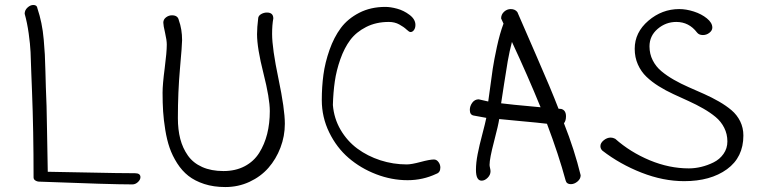

<svg xmlns="http://www.w3.org/2000/svg" viewBox="-20 -735 3106 779"><path d="M80.1 -679.2Q80.1 -693.8 91.6 -704.3Q103 -714.8 115.2 -714.8Q130.4 -714.8 131.8 -701.2Q141.6 -671.9 147.9 -641.1Q154.3 -610.4 157.5 -573.5Q160.6 -536.6 161.9 -513.7Q163.1 -490.7 164.3 -444.8Q165.5 -398.9 166 -381.8Q169.4 -317.4 170.9 -201.2Q172.4 -85 173.8 -38.1Q224.6 -37.6 344.2 -34.9Q463.9 -32.2 527.8 -32.2Q549.8 -32.2 549.8 -16.1Q549.8 -5.9 539.6 3.7Q529.3 13.2 517.1 13.2Q429.7 13.2 140.1 2Q130.9 2 123.5 -2.7Q116.2 -7.3 116.2 -15.1Q116.2 -207.5 109.9 -363.8Q108.4 -389.6 106.9 -440.7Q105.5 -491.7 104 -523.7Q102.5 -555.7 96.4 -599.4Q90.3 -643.1 80.1 -679.2Z M656.7 -554.2Q656.7 -571.8 649.7 -602.1Q642.6 -632.3 642.6 -643.1Q642.6 -656.2 653.6 -664.6Q664.6 -672.9 677.7 -672.9Q701.7 -672.9 705.6 -652.8Q718.8 -616.7 718.8 -571.8Q718.8 -552.7 710.2 -457Q701.7 -361.3 701.7 -255.9Q701.7 -209 711.4 -171.4Q721.2 -133.8 742.4 -103.8Q763.7 -73.7 800.3 -57.4Q836.9 -41 886.7 -41Q935.5 -41 972.7 -60.5Q1009.8 -80.1 1031.5 -114.5Q1053.2 -148.9 1064 -191.7Q1074.7 -234.4 1074.7 -284.2Q1074.7 -335.9 1048.8 -438Q1022.9 -540 1022.9 -596.2Q1022.9 -623 1027.8 -663.1Q1029.8 -672.4 1040.3 -678.2Q1050.8 -684.1 1063 -684.1Q1088.9 -684.1 1088.9 -660.2Q1084 -633.8 1084 -597.2Q1084 -538.6 1109.9 -415.3Q1135.7 -292 1135.7 -232.9Q1135.7 -182.6 1117.9 -136Q1100.1 -89.4 1069.1 -54Q1038.1 -18.6 992.4 2.7Q946.8 23.9 894 23.9Q846.7 23.9 808.6 11.5Q770.5 -1 744.4 -21.5Q718.3 -42 698.7 -72.8Q679.2 -103.5 668.2 -135.3Q657.2 -167 650.6 -207.8Q644 -248.5 641.8 -283Q639.6 -317.4 639.6 -358.9Q639.6 -392.6 648.2 -458Q656.7 -523.4 656.7 -554.2Z M1543.5 -707Q1564.5 -707 1591.3 -699.7Q1618.2 -692.4 1641.8 -674.6Q1665.5 -656.7 1665.5 -633.8Q1665.5 -621.6 1659.7 -613.3Q1653.8 -605 1645.5 -605Q1640.1 -605 1629.4 -615.2Q1618.7 -625.5 1600.1 -635.7Q1581.5 -646 1557.6 -646Q1505.9 -646 1465.6 -625.5Q1425.3 -605 1401.1 -572.8Q1377 -540.5 1360.8 -494.6Q1344.7 -448.7 1338.4 -404.5Q1332 -360.4 1330.6 -309.1Q1335 -254.4 1361.8 -208.5Q1388.7 -162.6 1429.9 -132.1Q1471.2 -101.6 1523.2 -84.7Q1575.2 -67.9 1630.4 -67.9Q1649.4 -67.9 1686.5 -77.9Q1723.6 -87.9 1740.7 -87.9Q1751.5 -87.9 1759 -77.6Q1766.6 -67.4 1766.6 -55.2Q1766.6 -35.2 1750.5 -29.8Q1695.8 -3.9 1633.8 -3.9Q1568.8 -3.9 1506.1 -28.1Q1443.4 -52.2 1394.5 -94.2Q1345.7 -136.2 1315.7 -197.8Q1285.6 -259.3 1285.6 -329.1Q1285.6 -382.3 1292.2 -431.6Q1298.8 -481 1316.9 -532.5Q1335 -584 1363 -621.6Q1391.1 -659.2 1437.5 -683.1Q1483.9 -707 1543.5 -707Z M1953.1 -256.8 1902.3 -266.1Q1886.2 -268.6 1886.2 -289.1Q1886.2 -304.7 1896.2 -318.4Q1906.2 -332 1922.4 -332L1960.9 -323.2L1962.9 -337.9Q1974.1 -421.4 1979.2 -456.1Q1984.4 -490.7 1996.1 -544.9Q2007.8 -599.1 2022.9 -639.2L2013.2 -660.2Q2013.2 -676.3 2025.1 -687.3Q2037.1 -698.2 2052.2 -698.2Q2069.8 -698.2 2079.1 -686Q2090.3 -659.2 2153.3 -515.4Q2216.3 -371.6 2246.1 -293.9Q2250 -293 2257.3 -293Q2276.4 -287.6 2276.4 -263.2Q2276.4 -244.6 2268.1 -234.9Q2311 -126.5 2335.9 -23.9Q2335.9 -9.3 2323 1.5Q2310.1 12.2 2295.9 12.2Q2278.8 12.2 2274.9 -2.9Q2247.1 -106 2199.2 -232.9Q2163.1 -237.3 2096.9 -243.2Q2030.8 -249 2005.4 -252Q2002.4 -229.5 1984.4 -160.6Q1966.3 -91.8 1966.3 -65.9Q1966.3 -61.5 1968.3 -53.2Q1970.2 -44.9 1970.2 -40Q1970.2 -25.4 1958.5 -13.7Q1946.8 -2 1934.1 -2Q1911.1 -2 1911.1 -45.9Q1911.1 -74.7 1918 -109.9Q1924.8 -145 1936.8 -189.9Q1948.7 -234.9 1953.1 -256.8ZM2057.1 -564.9Q2047.4 -528.3 2040 -486.6Q2032.7 -444.8 2025.1 -393.6Q2017.6 -342.3 2013.2 -315.9Q2039.1 -312 2173.3 -299.8Q2121.1 -427.7 2057.1 -564.9Z M2735.8 -698.2Q2764.2 -698.2 2795.2 -688.2Q2826.2 -678.2 2848.1 -660.4Q2870.1 -642.6 2870.1 -623Q2870.1 -611.3 2858.4 -602.1Q2846.7 -592.8 2832 -592.8Q2815.9 -592.8 2808.1 -603Q2775.4 -646 2724.1 -646Q2681.2 -646 2648.2 -617.7Q2615.2 -589.4 2615.2 -546.9Q2615.2 -516.1 2628.2 -490.5Q2641.1 -464.8 2663.3 -446.3Q2685.5 -427.7 2714.1 -411.4Q2742.7 -395 2774.2 -381.3Q2805.7 -367.7 2837.2 -353.5Q2868.7 -339.4 2897.2 -323Q2925.8 -306.6 2948 -287.8Q2970.2 -269 2983.2 -242.7Q2996.1 -216.3 2996.1 -185.1Q2996.1 -96.7 2929.4 -48.3Q2862.8 0 2755.9 0Q2670.9 0 2583 -34.4Q2495.1 -68.8 2423.8 -124Q2416 -131.8 2416 -142.1Q2416 -154.8 2429.4 -165.8Q2442.9 -176.8 2458 -176.8Q2466.3 -176.8 2476.1 -171.9Q2537.1 -117.7 2616.2 -84.7Q2695.3 -51.8 2774.9 -51.8Q2799.3 -51.8 2825 -57.9Q2850.6 -64 2875.2 -76.2Q2899.9 -88.4 2915.5 -110.6Q2931.2 -132.8 2931.2 -161.1Q2931.2 -191.4 2918.2 -216.8Q2905.3 -242.2 2883.5 -260.3Q2861.8 -278.3 2833.7 -294.4Q2805.7 -310.5 2774.4 -324.7Q2743.2 -338.9 2711.9 -353.3Q2680.7 -367.7 2652.6 -385.3Q2624.5 -402.8 2602.8 -423.6Q2581.1 -444.3 2568.1 -473.4Q2555.2 -502.4 2555.2 -537.1Q2555.2 -603.5 2610.6 -650.9Q2666 -698.2 2735.8 -698.2Z"/></svg>

Font: Zhizn
Style: Regular
Weight: 400
Designer: Peter Zharnov
Foundry: Peter Zharnov
Version: Version 1.000